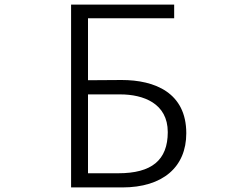

<svg xmlns="http://www.w3.org/2000/svg" viewBox="-20 -790 1040 840"><path d="M515 30C692 30 795 -59 795 -207C795 -384 658 -440 512 -440L365 -439V-710H742V-770H291V30ZM365 -32V-377H506C607 -377 714 -338 714 -212C714 -89 643 -32 498 -32Z"/></svg>

Font: LINE Seed JP App_OTF Regular
Style: Regular
Weight: 400
Designer: LY Corporation & Fontrix & Fontworks
Version: Version 1.002